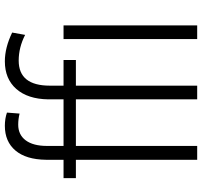

<svg xmlns="http://www.w3.org/2000/svg" viewBox="-40 -760 800 759"><g transform="rotate(-90 359.5 -380.0)"><path d="M639.2 0H585V-528.3H639.2ZM107.9 0V-479.5H35.2V-528.3H107.9V-597.7Q108.9 -676.3 144.3 -718.3Q179.7 -760.3 242.2 -760.3Q270.5 -760.3 294.4 -752L290.5 -702.1Q269 -707.5 246.6 -707.5Q207 -707.5 184.8 -678Q162.6 -648.4 162.6 -593.3V-528.3H346.7V-588.9Q348.1 -669.9 387.9 -715.1Q427.7 -760.3 497.1 -760.3Q551.3 -760.3 610.8 -731.4L601.6 -680.2Q551.8 -705.6 500 -705.6Q400.9 -705.6 400.9 -582.5V-528.3H502.4V-479.5H400.9V0H346.7V-479.5H162.6V0Z"/></g></svg>

Font: MAUL Condensed Light
Style: Light
Weight: 300
Designer: MAUL
Version: Version 2.137; 2017; ttfautohint (v1.8.3)